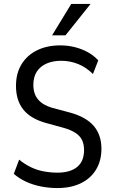

<svg xmlns="http://www.w3.org/2000/svg" viewBox="-20 -944 576 973"><path d="M271 9Q229 9 188 1Q147 -7 111.5 -23.5Q76 -40 50 -63L77 -135Q105 -112 136 -97Q167 -82 201.5 -75.5Q236 -69 271 -69Q335 -69 370.5 -97.5Q406 -126 406 -184Q406 -214 395 -235.5Q384 -257 361 -271.5Q338 -286 303 -296L212 -321Q134 -343 97.5 -389.5Q61 -436 61 -509Q61 -572 89 -618Q117 -664 167.5 -689Q218 -714 285 -714Q324 -714 359.5 -705Q395 -696 425 -679.5Q455 -663 478 -638L451 -569Q417 -603 376 -619.5Q335 -636 290 -636Q248 -636 216 -622Q184 -608 166.5 -581Q149 -554 149 -514Q149 -469 172.5 -440.5Q196 -412 243 -398L333 -374Q415 -352 454.5 -306.5Q494 -261 494 -190Q494 -129 466.5 -84Q439 -39 389 -15Q339 9 271 9ZM244 -765 341 -924H439L312 -765Z"/></svg>

Font: Nunito Sans 10pt Condensed Medium
Style: Regular
Weight: 500
Width: 3
Designer: Vernon Adams
Foundry: Vernon Adams
Version: Version 3.101;gftools[0.9.27]